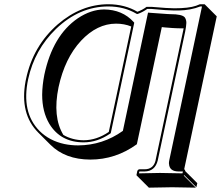

<svg xmlns="http://www.w3.org/2000/svg" viewBox="-20 -678 1034 898"><path d="M522.9 -567.4Q434.1 -567.4 358.9 -487.3Q283.2 -405.8 253.9 -270.5Q225.1 -131.3 276.4 -46.9Q318.4 -22.5 371.6 -22Q432.6 -22.5 488.8 -61L593.8 -554.2Q561 -567.4 522.9 -567.4ZM832.5 -545.4Q811 -545.4 787.1 -546.9Q763.2 -548.3 750 -549.8L736.8 -551.3L620.1 -3.4Q521 68.4 401.9 68.4Q285.2 67.9 215.8 -1L159.2 -57.6Q71.3 -145.5 99.6 -298.3Q100.6 -304.7 102.1 -310.1Q134.8 -463.4 250 -564Q358.9 -657.7 486.8 -658.2Q564.5 -657.7 622.6 -623Q645.5 -630.9 665.5 -646H688.5Q766.6 -639.2 794.9 -639.2Q862.3 -639.2 896.5 -650.9Q905.3 -653.8 915 -658.2H937L993.7 -601.6L841.3 114.3Q843.8 115.2 844.7 115.7Q846.2 118.7 846.2 122.1L902.8 178.7L898.4 197.8L841.8 141.1L839.4 143.1L896 199.7Q895 199.7 784.7 197.8L676.3 199.7L619.6 143.1L618.2 141.1L622.1 122.1Q625 114.7 631.8 113.8H655.8Q697.3 113.8 707.5 73.2Q708 71.3 708 69.8L836.4 -533.2Q837.9 -540.5 838.9 -545.4Q835.9 -545.4 832.5 -545.4ZM646.5 -519.5Q646.5 -519.5 647 -519.5ZM775.9 -611.8Q832 -611.8 844.2 -596.7Q851.6 -586.4 851.6 -570.8Q851.1 -555.7 846.2 -530.8L717.8 72.3Q705.1 123.5 655.8 124Q651.9 124 643.6 124Q635.3 124 631.8 124L629.9 132.8Q697.8 130.9 728 130.9Q763.2 130.9 833.5 132.8L835.4 124H815.9Q772.5 124 770.5 88.4Q770.5 86.4 770 85Q770.5 76.7 772.5 67.9L924.8 -647.9H917Q871.6 -629.9 815.4 -628.9Q806.6 -628.9 794.9 -628.9Q763.2 -628.9 688 -636.2H668.5Q647.5 -621.1 625.5 -613.3L621.1 -612.3L617.2 -614.3Q561 -647.5 486.8 -647.9Q351.6 -647.9 241.7 -542.5Q141.6 -445.3 111.8 -308.1Q78.6 -152.8 165 -65.4Q211.4 -19.5 281.2 -4.4Q312.5 2 345.2 2Q460.4 1.5 554.7 -65.9L672.4 -619.1L681.6 -618.2L764.2 -612.3Q770.5 -611.8 775.9 -611.8ZM466.8 -633.8Q552.2 -632.8 604.5 -575.7L607.9 -571.8L498 -55.2L494.6 -52.7Q435.1 -12.2 371.6 -12.2Q263.7 -12.2 210.9 -98.6Q177.2 -155.3 177.2 -234.9Q177.7 -279.8 187.5 -329.1Q226.6 -512.2 343.8 -592.3Q404.8 -633.3 466.8 -633.8Z"/></svg>

Font: Linux Biolinum Shadow O
Style: Italic
Weight: 400
Italic angle: -12°
Designer: Philipp H. Poll
Foundry: Philipp H. Poll
Version: Version 0.6.2